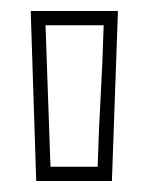

<svg xmlns="http://www.w3.org/2000/svg" viewBox="-20 -733 270 350"><path d="M72 -429H158Q160 -497 163.5 -557.5Q167 -618 169 -687H63ZM36 -713H195L184 -403H46Z"/></svg>

Font: CMG Sans Outline
Style: Outline
Weight: 700
Designer: Julieta Ulanovsky
Foundry: Julieta Ulanovsky
Version: Version 7.200